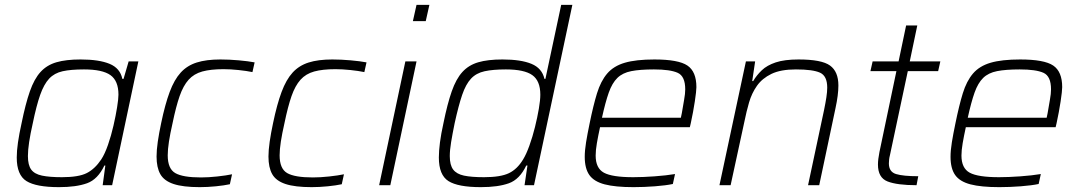

<svg xmlns="http://www.w3.org/2000/svg" viewBox="-20 -763 4447 791"><path d="M223 8Q129 8 89 -17Q49 -42 49 -114Q49 -141 54 -176Q59 -211 69 -256Q85 -335 103 -386.5Q121 -438 147 -466.5Q173 -495 212.5 -506.5Q252 -518 312 -518Q388 -518 431.5 -500Q475 -482 484 -438H489L510 -510H550L442 0H403L414 -81H410Q383 -24 338.5 -8Q294 8 223 8ZM235 -33Q304 -33 337.5 -50Q371 -67 397 -106Q412 -129 425 -166.5Q438 -204 447.5 -245.5Q457 -287 462.5 -321.5Q468 -356 468 -373Q468 -430 435 -453.5Q402 -477 326 -477Q272 -477 238 -469.5Q204 -462 182.5 -439Q161 -416 145.5 -372Q130 -328 115 -255Q105 -211 100 -177.5Q95 -144 95 -120Q95 -83 108.5 -64.5Q122 -46 153 -39.5Q184 -33 235 -33Z M803 8Q734 8 695 -5Q656 -18 640.5 -45.5Q625 -73 625 -118Q625 -144 630 -179Q635 -214 644 -256Q660 -333 679 -384Q698 -435 724.5 -464Q751 -493 790.5 -505.5Q830 -518 888 -518Q924 -518 963.5 -514.5Q1003 -511 1029 -506L1020 -466Q996 -471 962.5 -474.5Q929 -478 901 -478Q848 -478 813.5 -468.5Q779 -459 757 -434.5Q735 -410 720 -367Q705 -324 691 -256Q681 -212 676 -179.5Q671 -147 671 -123Q671 -68 702 -50Q733 -32 808 -32Q839 -32 875.5 -36Q912 -40 936 -45L927 -4Q904 1 869.5 4.5Q835 8 803 8Z M1264 8Q1195 8 1156 -5Q1117 -18 1101.5 -45.5Q1086 -73 1086 -118Q1086 -144 1091 -179Q1096 -214 1105 -256Q1121 -333 1140 -384Q1159 -435 1185.5 -464Q1212 -493 1251.5 -505.5Q1291 -518 1349 -518Q1385 -518 1424.5 -514.5Q1464 -511 1490 -506L1481 -466Q1457 -471 1423.5 -474.5Q1390 -478 1362 -478Q1309 -478 1274.5 -468.5Q1240 -459 1218 -434.5Q1196 -410 1181 -367Q1166 -324 1152 -256Q1142 -212 1137 -179.5Q1132 -147 1132 -123Q1132 -68 1163 -50Q1194 -32 1269 -32Q1300 -32 1336.5 -36Q1373 -40 1397 -45L1388 -4Q1365 1 1330.5 4.5Q1296 8 1264 8Z M1681 -676 1696 -743H1749L1734 -676ZM1542 0 1650 -510H1696L1588 0Z M1961 8Q1867 8 1827.5 -17Q1788 -42 1788 -114Q1788 -141 1792.5 -176Q1797 -211 1807 -256Q1823 -335 1841 -386.5Q1859 -438 1885 -466.5Q1911 -495 1950.5 -506.5Q1990 -518 2050 -518Q2126 -518 2169.5 -500Q2213 -482 2223 -438H2227L2292 -743H2338L2180 0H2141L2153 -81H2148Q2121 -24 2076.5 -8Q2032 8 1961 8ZM1974 -33Q2042 -33 2076.5 -49.5Q2111 -66 2135 -106Q2148 -127 2161 -163Q2174 -199 2184 -239.5Q2194 -280 2200 -315.5Q2206 -351 2206 -373Q2206 -430 2173 -453.5Q2140 -477 2064 -477Q2011 -477 1976.5 -469.5Q1942 -462 1920.5 -439Q1899 -416 1884 -372Q1869 -328 1853 -255Q1844 -211 1838.5 -177.5Q1833 -144 1833 -120Q1833 -83 1847 -64.5Q1861 -46 1891.5 -39.5Q1922 -33 1974 -33Z M2590 8Q2515 8 2471 -3.5Q2427 -15 2408 -42Q2389 -69 2389 -117Q2389 -143 2394.5 -177Q2400 -211 2409 -254Q2424 -328 2439.5 -378.5Q2455 -429 2481.5 -460Q2508 -491 2554 -504.5Q2600 -518 2676 -518Q2775 -518 2812 -493Q2849 -468 2849 -404Q2849 -388 2842.5 -345Q2836 -302 2826 -256L2822 -239H2452Q2444 -202 2439 -173Q2434 -144 2434 -122Q2434 -70 2468 -51.5Q2502 -33 2589 -33Q2628 -33 2676.5 -36.5Q2725 -40 2761 -46L2752 -5Q2724 1 2678.5 4.5Q2633 8 2590 8ZM2460 -278H2785L2789 -297Q2794 -328 2798.5 -352.5Q2803 -377 2803 -395Q2803 -449 2772 -463Q2741 -477 2674 -477Q2617 -477 2581 -470Q2545 -463 2523.5 -442Q2502 -421 2488 -381.5Q2474 -342 2460 -278Z M2944 0 3053 -510H3091L3079 -429H3083Q3097 -453 3118.5 -473.5Q3140 -494 3176 -506Q3212 -518 3270 -518Q3365 -518 3399.5 -493Q3434 -468 3434 -411Q3434 -372 3422 -317L3355 0H3309L3375 -310Q3381 -339 3384.5 -362Q3388 -385 3388 -402Q3388 -450 3358.5 -463.5Q3329 -477 3259 -477Q3196 -477 3158 -458.5Q3120 -440 3098.5 -409.5Q3077 -379 3066 -341Q3055 -303 3047 -263L2990 0Z M3756 0Q3676 0 3636.5 -15.5Q3597 -31 3597 -85Q3597 -106 3603 -136L3673 -470H3566L3575 -510H3682L3713 -658H3759L3728 -510H3854L3845 -470H3720L3646 -122Q3644 -115 3643 -106Q3642 -97 3642 -90Q3642 -55 3671.5 -46Q3701 -37 3763 -37Z M4097 8Q4022 8 3978 -3.5Q3934 -15 3915 -42Q3896 -69 3896 -117Q3896 -143 3901.5 -177Q3907 -211 3916 -254Q3931 -328 3946.5 -378.5Q3962 -429 3988.5 -460Q4015 -491 4061 -504.5Q4107 -518 4183 -518Q4282 -518 4319 -493Q4356 -468 4356 -404Q4356 -388 4349.5 -345Q4343 -302 4333 -256L4329 -239H3959Q3951 -202 3946 -173Q3941 -144 3941 -122Q3941 -70 3975 -51.5Q4009 -33 4096 -33Q4135 -33 4183.5 -36.5Q4232 -40 4268 -46L4259 -5Q4231 1 4185.5 4.5Q4140 8 4097 8ZM3967 -278H4292L4296 -297Q4301 -328 4305.5 -352.5Q4310 -377 4310 -395Q4310 -449 4279 -463Q4248 -477 4181 -477Q4124 -477 4088 -470Q4052 -463 4030.5 -442Q4009 -421 3995 -381.5Q3981 -342 3967 -278Z"/></svg>

Font: Saira ExtraLight
Style: Italic
Weight: 200
Italic angle: -12°
Designer: Hector Gatti with collaboration of the Omnibus-Type team
Foundry: Omnibus-Type
Version: Version 1.100; ttfautohint (v1.8.3)